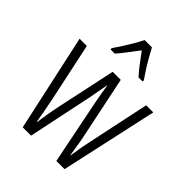

<svg xmlns="http://www.w3.org/2000/svg" viewBox="-217 -879 993 993"><g transform="rotate(45 279.5 -382.5)"><path d="M300 -358Q295 -384 290.5 -411Q286 -438 282 -463H281Q276 -437 271.5 -410Q267 -383 262 -358L187 0H126L10 -532H63L131 -213Q138 -178 144.5 -143Q151 -108 157 -73H160Q163 -100 169.5 -138.5Q176 -177 184 -214L252 -532H311L378 -210Q384 -183 390 -148Q396 -113 402 -73H404Q409 -104 412.5 -127Q416 -150 423 -182L497 -532H549L432 0H372ZM306 -765Q318 -742 335 -712.5Q352 -683 369 -656.5Q386 -630 397 -615V-606H367Q346 -629 323.5 -658.5Q301 -688 280 -717Q259 -690 235.5 -658.5Q212 -627 193 -606H162V-615Q176 -635 193 -661.5Q210 -688 226 -715.5Q242 -743 253 -765Z"/></g></svg>

Font: Noto Sans Thai ExtCond Light
Style: Regular
Weight: 300
Width: 2
Designer: Monotype Design Team
Foundry: Monotype Imaging Inc.
Version: Version 2.002; ttfautohint (v1.8.4.7-5d5b)